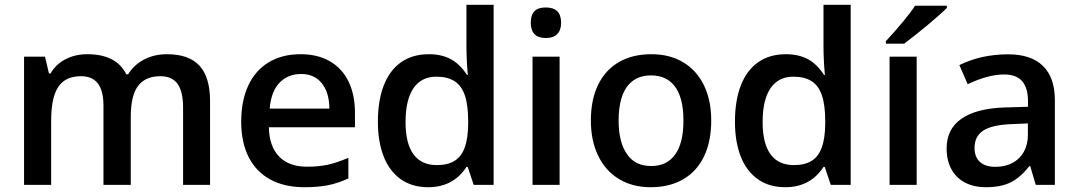

<svg xmlns="http://www.w3.org/2000/svg" viewBox="-20 -780 4549 810"><path d="M81.5 -541H169.9L186.5 -470.2H193.4Q215.3 -508.8 256.1 -530Q296.9 -551.3 348.1 -551.3Q470.7 -551.3 512.7 -466.8H520.5Q545.4 -506.8 588.1 -529.1Q630.9 -551.3 684.1 -551.3Q776.9 -551.3 821.5 -502.9Q866.2 -454.6 866.2 -353V0H752.4V-326.2Q752.4 -394 729 -426.3Q705.6 -458.5 656.7 -458.5Q591.8 -458.5 561 -415.5Q531.7 -375 531.7 -286.6V0H416.5V-334Q416.5 -396.5 393.1 -427.5Q369.6 -458.5 321.8 -458.5Q288.1 -458.5 264.2 -447Q240.2 -435.5 225.1 -412.1Q195.8 -367.7 195.8 -269.5V0H81.5Z M997.6 -266.6Q997.6 -355 1027.3 -418.9Q1057.1 -482.9 1113.5 -517.1Q1169.9 -551.3 1248 -551.3Q1319.8 -551.3 1371.3 -521.7Q1422.9 -492.2 1450.2 -436.5Q1477.5 -380.9 1477.5 -303.2V-243.2H1114.3Q1115.7 -163.1 1157.2 -119.9Q1198.7 -76.7 1274.9 -76.7Q1323.2 -76.7 1361.3 -84.7Q1399.4 -92.8 1449.7 -114.3V-27.3Q1405.8 -6.8 1363.3 1.5Q1320.8 9.8 1264.2 9.8Q1180.2 9.8 1120.4 -22.7Q1060.5 -55.2 1029.1 -117.2Q997.6 -179.2 997.6 -266.6ZM1251 -467.8Q1193.8 -467.8 1158.7 -430.4Q1123.5 -393.1 1117.7 -321.8H1369.6Q1369.1 -389.6 1337.6 -428.7Q1306.2 -467.8 1251 -467.8Z M1574.2 -266.1Q1574.2 -356.4 1599.4 -420.4Q1624.5 -484.4 1672.6 -517.8Q1720.7 -551.3 1789.1 -551.3Q1842.3 -551.3 1880.9 -531Q1919.4 -510.7 1950.2 -463.9H1953.6Q1947.8 -526.9 1947.8 -588.9V-759.8H2062.5V0H1978.5L1953.1 -75.7H1947.8Q1892.1 9.8 1786.6 9.8Q1717.3 9.8 1669.7 -24.7Q1622.1 -59.1 1598.1 -121.1Q1574.2 -183.1 1574.2 -266.1ZM1955.1 -258.3V-269.5Q1955.1 -336.4 1941.2 -377.4Q1927.2 -418.5 1897.7 -437.5Q1868.2 -456.5 1820.8 -456.5Q1757.3 -456.5 1724.1 -407.5Q1690.9 -358.4 1690.9 -265.1Q1690.9 -175.3 1724.1 -129.4Q1757.3 -83.5 1822.8 -83.5Q1869.1 -83.5 1897.9 -101.6Q1926.8 -119.6 1940.7 -158Q1954.6 -196.3 1955.1 -258.3Z M2340.8 0H2226.6V-541H2340.8ZM2219.2 -684.1Q2219.2 -716.8 2234.6 -732.7Q2250 -748.5 2282.7 -748.5Q2347.2 -748.5 2347.2 -684.1Q2347.2 -652.8 2330.8 -636.2Q2314.5 -619.6 2282.7 -619.6Q2219.2 -619.6 2219.2 -684.1Z M2472.7 -271.5Q2472.7 -359.4 2503.2 -422.1Q2533.7 -484.9 2591.1 -518.1Q2648.4 -551.3 2728 -551.3Q2805.7 -551.3 2862.5 -517.1Q2919.4 -482.9 2950 -419.7Q2980.5 -356.4 2980.5 -271.5Q2980.5 -183.6 2950.2 -120.4Q2919.9 -57.1 2862.3 -23.7Q2804.7 9.8 2725.1 9.8Q2647.5 9.8 2590.3 -25.4Q2533.2 -60.5 2502.9 -124.3Q2472.7 -188 2472.7 -271.5ZM2827.6 -127.4Q2863.3 -175.3 2863.3 -271.5Q2863.3 -370.6 2824.7 -418.5Q2790 -461.9 2726.1 -461.9Q2669.9 -461.9 2635.7 -426.8Q2589.8 -379.4 2589.8 -271.5Q2589.8 -179.2 2625.5 -129.4Q2659.2 -79.6 2727.1 -79.6Q2793.5 -79.6 2827.6 -127.4Z M3080.6 -266.1Q3080.6 -356.4 3105.7 -420.4Q3130.9 -484.4 3179 -517.8Q3227.1 -551.3 3295.4 -551.3Q3348.6 -551.3 3387.2 -531Q3425.8 -510.7 3456.5 -463.9H3460Q3454.1 -526.9 3454.1 -588.9V-759.8H3568.8V0H3484.9L3459.5 -75.7H3454.1Q3398.4 9.8 3293 9.8Q3223.6 9.8 3176 -24.7Q3128.4 -59.1 3104.5 -121.1Q3080.6 -183.1 3080.6 -266.1ZM3461.4 -258.3V-269.5Q3461.4 -336.4 3447.5 -377.4Q3433.6 -418.5 3404.1 -437.5Q3374.5 -456.5 3327.1 -456.5Q3263.7 -456.5 3230.5 -407.5Q3197.3 -358.4 3197.3 -265.1Q3197.3 -175.3 3230.5 -129.4Q3263.7 -83.5 3329.1 -83.5Q3375.5 -83.5 3404.3 -101.6Q3433.1 -119.6 3447 -158Q3460.9 -196.3 3461.4 -258.3Z M3847.2 0H3732.9V-541H3847.2ZM3840.3 -755.9H3974.6V-746.6Q3948.2 -720.2 3894.8 -675.5Q3841.3 -630.9 3794.4 -595.7H3717.3V-606.4Q3757.3 -649.4 3790.8 -689.9Q3824.2 -730.5 3840.3 -755.9Z M4349.6 0 4326.2 -79.1H4322.3Q4283.7 -29.8 4242.4 -10Q4201.2 9.8 4140.1 9.8Q4088.4 9.8 4051 -9.8Q4013.7 -29.3 3993.7 -66.2Q3973.6 -103 3973.6 -153.8Q3973.6 -235.8 4036.4 -279.3Q4099.1 -322.8 4220.2 -326.7L4316.9 -329.6V-352.1Q4316.9 -409.2 4292.2 -437.5Q4267.6 -465.8 4216.3 -465.8Q4148.9 -465.8 4062.5 -424.8L4027.3 -505.4Q4119.1 -550.8 4233.4 -550.8Q4330.1 -550.8 4380.1 -501.7Q4430.2 -452.6 4430.2 -357.4V0ZM4316.4 -211.4V-259.3L4246.1 -256.3Q4164.6 -252.9 4127.9 -229Q4091.3 -205.1 4091.3 -155.8Q4091.3 -117.7 4114 -96.9Q4136.7 -76.2 4179.2 -76.2Q4220.2 -76.2 4251.2 -92.5Q4282.2 -108.9 4299.3 -139.6Q4316.4 -170.4 4316.4 -211.4Z"/></svg>

Font: Viking Open Sans Light
Style: Bold
Weight: 600
Foundry: Ascender Corporation
Version: Version 2.001